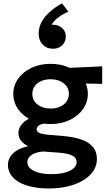

<svg xmlns="http://www.w3.org/2000/svg" viewBox="-20 -894 643 1140"><path d="M270 225Q214 225 169 215.2Q124 205.5 92.2 187Q60.5 168.5 43.8 142.8Q27 117 27 85Q27 59.5 40.8 37.2Q54.5 15 81.2 -1.2Q108 -17.5 147 -25.5Q117.5 -41 103.5 -60.5Q89.5 -80 89.5 -105Q89.5 -127 102.2 -146.5Q115 -166 138.5 -181.5Q162 -197 194 -206.5Q226 -216 264 -217L290 -164.5Q260 -165 239.2 -160.2Q218.5 -155.5 208 -147Q197.5 -138.5 197.5 -126.5Q197.5 -111.5 215.2 -104Q233 -96.5 268.5 -93.5L354 -86.5Q416.5 -81.5 461.8 -66Q507 -50.5 531.2 -22Q555.5 6.5 555.5 50.5Q555.5 87.5 535 119.5Q514.5 151.5 476.8 175Q439 198.5 386.5 211.8Q334 225 270 225ZM285.5 140Q355 140 395 119.8Q435 99.5 435 68Q435 43 409 29.8Q383 16.5 329.5 12.5L236.5 5.5Q206.5 8 185.5 16.5Q164.5 25 153.5 38.8Q142.5 52.5 142.5 69.5Q142.5 90.5 159.8 106.2Q177 122 209 131Q241 140 285.5 140ZM280.5 -157.5Q216.5 -157.5 166.5 -181.2Q116.5 -205 87.8 -245.5Q59 -286 59 -336.5Q59 -386.5 88 -427Q117 -467.5 167 -491.2Q217 -515 280.5 -515Q343.5 -515 393.5 -491.2Q443.5 -467.5 472.5 -427.2Q501.5 -387 501.5 -336.5Q501.5 -287 472.8 -246.2Q444 -205.5 394 -181.5Q344 -157.5 280.5 -157.5ZM280.5 -249.5Q312 -249.5 336.5 -260.5Q361 -271.5 375 -291.2Q389 -311 389 -336.5Q389 -375.5 358.5 -399.5Q328 -423.5 280.5 -423.5Q248.5 -423.5 224 -412.5Q199.5 -401.5 185.8 -382Q172 -362.5 172 -336.5Q172 -298 202.5 -273.8Q233 -249.5 280.5 -249.5ZM357.5 -401 309.5 -487.5 587 -500 586.5 -396ZM294.5 -604.5Q257 -604.5 233.2 -629.5Q209.5 -654.5 209.5 -694Q209.5 -728 224.8 -759.2Q240 -790.5 271 -819.2Q302 -848 348 -874.5L386 -824.5Q353 -811 325.5 -790Q298 -769 286.5 -747Q309.5 -748.5 328.5 -740.2Q347.5 -732 359 -716Q370.5 -700 370.5 -677.5Q370.5 -645 349 -624.8Q327.5 -604.5 294.5 -604.5Z"/></svg>

Font: Geologica Cursive Medium
Style: Regular
Weight: 500
Designer: Sindre Bremnes, Frode Helland
Foundry: Monokrom Skriftforlag AS
Version: Version 1.010;gftools[0.9.28]